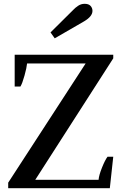

<svg xmlns="http://www.w3.org/2000/svg" viewBox="-20 -987 644 1007"><path d="M245 -817 365 -936Q374 -946 389.5 -956.5Q405 -967 424 -967Q445 -967 455 -956Q465 -945 465 -930Q465 -901 421 -875L267 -786ZM23 -29 429 -654H122Q120 -632 108.5 -590.5Q97 -549 87 -533H57V-700H574V-681L165 -44H497Q499 -68 515 -108Q531 -148 544 -165H574L556 0H23Z"/></svg>

Font: Trirong SemiBold
Style: Regular
Weight: 600
Designer: Katatrad Team
Foundry: CadsonDemak
Version: Version 1.000